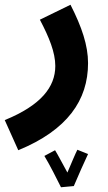

<svg xmlns="http://www.w3.org/2000/svg" viewBox="-57 -403 457 809"><path d="M20 230C227 145 314 19 314 -137C314 -211 288 -289 240 -383L111 -320C150 -246 176 -182 176 -125C176 -36 115 41 -37 103ZM200 386 254 381C267 349 304 267 314 246L269 228C263 239 243 286 227 324C209 292 186 247 175 230L130 254C150 287 185 355 200 386Z"/></svg>

Font: Noto Sans Arabic UI SmCn
Style: Bold
Weight: 700
Width: 4
Designer: Monotype Design Team, Nadine Chahine and Nizar Qandah
Foundry: Monotype Imaging Inc.
Version: Version 2.010